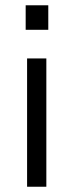

<svg xmlns="http://www.w3.org/2000/svg" viewBox="-20 -710 280 730"><path d="M163.6 -596.7H77.6V-689.9H163.6ZM156.2 0H83V-487.8H156.2Z"/></svg>

Font: Acari Sans
Style: Regular
Weight: 400
Designer: Alfredo Marco Pradil and Stefan Peev
Foundry: Hanken Design Co.
Version: Version 1.045;February 4, 2021;FontCreator 13.0.0.2655 64-bi